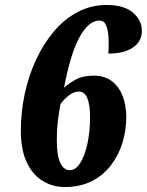

<svg xmlns="http://www.w3.org/2000/svg" viewBox="-20 -744 592 774"><path d="M241 10Q192 10 151.5 -15Q111 -40 87.5 -90.5Q64 -141 64 -217Q64 -291 79.5 -364.5Q95 -438 125 -502.5Q155 -567 197 -617Q239 -667 293 -695.5Q347 -724 410 -724Q480 -724 516 -693Q552 -662 552 -620Q552 -577 516 -552.5Q480 -528 417 -528Q419 -562 417.5 -592Q416 -622 408 -641.5Q400 -661 381 -661Q337 -661 300.5 -594Q264 -527 238 -390Q257 -408 285.5 -423.5Q314 -439 358 -439Q403 -439 432 -416Q461 -393 475 -355.5Q489 -318 489 -272Q489 -218 473.5 -168Q458 -118 427 -77.5Q396 -37 349.5 -13.5Q303 10 241 10ZM261 -58Q285 -58 303.5 -87Q322 -116 332.5 -165Q343 -214 343 -272Q343 -322 332 -348.5Q321 -375 298 -375Q277 -375 257 -359Q237 -343 224 -325Q217 -287 213 -254Q209 -221 209 -180Q209 -117 223 -87.5Q237 -58 261 -58Z"/></svg>

Font: Noto Serif Tamil ExtraCondensed Black
Style: Italic
Weight: 900
Width: 2
Italic angle: -12°
Designer: Indian Type Foundry, Tom Grace, and the Monotype Design Team
Foundry: Monotype Imaging Inc.
Version: Version 2.003; ttfautohint (v1.8.4.7-5d5b)